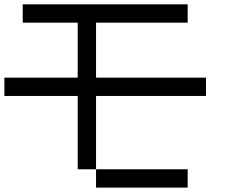

<svg xmlns="http://www.w3.org/2000/svg" viewBox="-20 -853 1040 873"><path d="M0 -416.7V-500H333.3V-750H83.3V-833.3H833.3V-750H416.7V-500H916.7V-416.7H416.7V-83.3H333.3V-416.7ZM833.3 -83.3V0H416.7V-83.3Z"/></svg>

Font: Galmuri11 Regular
Style: Regular
Weight: 400
Designer: Minseo Lee (Quiple)
Version: Version 2.356;hotconv 1.1.0;makeotfexe 2.6.0 DEVELOPMENT